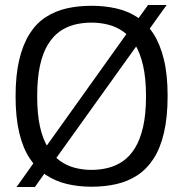

<svg xmlns="http://www.w3.org/2000/svg" viewBox="-20 -733 732 764"><path d="M119 11H46L137 -117H140L507 -631H510L569 -713H643L557 -593H554L183 -75H180ZM344 -57Q378 -57 410 -65Q442 -73 469.5 -92Q497 -111 517.5 -144.5Q538 -178 549.5 -228.5Q561 -279 561 -350Q561 -421 549.5 -471.5Q538 -522 517.5 -555.5Q497 -589 469.5 -608Q442 -627 410 -635Q378 -643 344 -643Q309 -643 277 -635Q245 -627 218 -608Q191 -589 170.5 -555.5Q150 -522 139 -471.5Q128 -421 128 -350Q128 -279 139 -229.5Q150 -180 170.5 -146.5Q191 -113 218 -93.5Q245 -74 277 -65.5Q309 -57 344 -57ZM344 10Q292 10 246 -1Q200 -12 162.5 -37Q125 -62 98 -103Q71 -144 56.5 -205Q42 -266 42 -350Q42 -434 56.5 -495Q71 -556 97.5 -598Q124 -640 161.5 -664.5Q199 -689 245 -699.5Q291 -710 344 -710Q396 -710 442.5 -699.5Q489 -689 526.5 -664.5Q564 -640 590.5 -599Q617 -558 632 -497Q647 -436 647 -352Q647 -267 632.5 -205Q618 -143 591 -101.5Q564 -60 526.5 -35.5Q489 -11 443 -0.5Q397 10 344 10Z"/></svg>

Font: Georama ExtraCondensed Thin
Style: Regular
Weight: 400
Version: Version 1.001